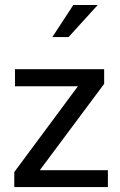

<svg xmlns="http://www.w3.org/2000/svg" viewBox="-20 -755 486 775"><path d="M415.5 -67.9V0H37.6V-60.5L294.4 -406.7H40.5V-475.6H400.4V-416.5L140.6 -67.9ZM191.4 -605.5 275.9 -734.9H374.5L256.8 -605.5Z"/></svg>

Font: Yantramanav
Style: Regular
Weight: 400
Version: Version 1.001;PS 1.0;hotconv 1.0.72;makeotf.lib2.5.5900; ttf